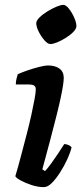

<svg xmlns="http://www.w3.org/2000/svg" viewBox="-20 -769 341 789"><path d="M160 0Q136 0 110 -8.5Q84 -17 65 -27.5Q46 -38 43 -45Q47 -57 54.5 -84.5Q62 -112 71.5 -148Q81 -184 91 -222.5Q101 -261 109 -297.5Q117 -334 122 -361.5Q127 -389 127 -402Q127 -414 119 -418Q111 -422 97 -422H45Q45 -434 48 -446Q51 -458 53 -464Q68 -471 92.5 -479.5Q117 -488 141 -494Q165 -500 177 -500Q207 -500 224.5 -487Q242 -474 242 -449Q242 -438 239 -418Q236 -398 229.5 -367.5Q223 -337 212.5 -295Q202 -253 187.5 -198Q173 -143 154 -73L165 -66Q175 -76 189.5 -96Q204 -116 219 -138.5Q234 -161 244 -177Q253 -177 262.5 -172.5Q272 -168 274 -163Q269 -142 256.5 -114.5Q244 -87 227 -60.5Q210 -34 193 -17Q176 0 160 0ZM187 -588Q176 -588 162.5 -603.5Q149 -619 139 -639Q129 -659 129 -674Q129 -684 142 -697Q155 -710 174.5 -722Q194 -734 212 -741.5Q230 -749 240 -749Q251 -749 263.5 -733Q276 -717 285 -696.5Q294 -676 294 -662Q294 -651 281.5 -638Q269 -625 250.5 -613.5Q232 -602 215 -595Q198 -588 187 -588Z"/></svg>

Font: Texturina 12pt
Style: Bold Italic
Weight: 700
Italic angle: -11°
Designer: Guillermo Torres Carreño
Foundry: Omnibus-Type
Version: Version 1.002